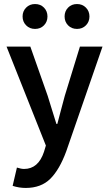

<svg xmlns="http://www.w3.org/2000/svg" viewBox="-20 -720 535 942"><path d="M106 202.1Q73.7 202.1 42 191.9L63 102.1Q83.5 108.9 98.1 108.9Q168 108.9 195.8 24.9L205.1 -5.9L12.2 -491.2H128.9L213.9 -250Q220.7 -229 234.9 -182.1Q249 -135.3 256.8 -111.8H261.2Q266.6 -131.3 278.8 -178.7Q291 -226.1 297.9 -250L372.1 -491.2H482.9L305.2 22Q272 112.3 226.8 157.2Q181.6 202.1 106 202.1ZM151.9 -578.1Q125.5 -578.1 108.2 -595.7Q90.8 -613.3 90.8 -639.2Q90.8 -665 108.2 -682.6Q125.5 -700.2 151.9 -700.2Q178.7 -700.2 195.8 -682.6Q212.9 -665 212.9 -639.2Q212.9 -613.3 195.8 -595.7Q178.7 -578.1 151.9 -578.1ZM357.9 -578.1Q331.1 -578.1 314 -595.7Q296.9 -613.3 296.9 -639.2Q296.9 -665 314 -682.6Q331.1 -700.2 357.9 -700.2Q384.3 -700.2 401.6 -682.6Q418.9 -665 418.9 -639.2Q418.9 -613.3 401.6 -595.7Q384.3 -578.1 357.9 -578.1Z"/></svg>

Font: Toshiba Sans Medium
Style: Regular
Weight: 500
Designer: Paul D. Hunt
Foundry: Toshiba Corporation
Version: Version 2.020;PS 2.0;hotconv 1.0.86;makeotf.lib2.5.63406